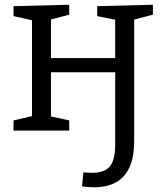

<svg xmlns="http://www.w3.org/2000/svg" viewBox="-20 -551 688 810"><path d="M377 239Q364 239 352 238Q340 237 326 235L332 176Q342 177 350.5 177.5Q359 178 368 178Q421 178 443.5 151Q466 124 466 59V-268L489 -246H173L195 -268V-39L180 -63L272 -43V0H37V-43L132 -65L115 -39V-487L136 -461L37 -483V-525L272 -531V-489L176 -464L195 -488V-284L173 -306H489L466 -284V-487L480 -465L390 -483V-525L625 -531V-489L529 -464L546 -488V44Q546 111 526.5 154Q507 197 469.5 218Q432 239 377 239Z"/></svg>

Font: Pack4
Style: Regular
Weight: 400
Version: Version 2.002